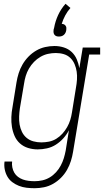

<svg xmlns="http://www.w3.org/2000/svg" viewBox="-20 -781 549 1014"><path d="M163 213Q141 213 120 210.5Q99 208 80 200.5Q61 193 45 181Q29 169 19 151.5Q9 134 5 113.5Q1 93 4 72H44Q42 87 45 102.5Q48 118 55.5 131Q63 144 75 153Q87 162 101 167Q115 172 131 174Q147 176 163 176Q183 176 203.5 171.5Q224 167 242.5 156Q261 145 276 128.5Q291 112 301 93Q311 74 317 54.5Q323 35 327 14L344 -93Q332 -70 314.5 -50.5Q297 -31 275 -17Q253 -3 228 2.5Q203 8 179 8Q153 8 128.5 0.5Q104 -7 85.5 -23.5Q67 -40 57 -63Q47 -86 43 -111Q39 -136 40 -162.5Q41 -189 46 -215L67 -345Q71 -370 78.5 -394Q86 -418 99 -440.5Q112 -463 130.5 -482Q149 -501 171.5 -514Q194 -527 218.5 -532.5Q243 -538 268 -538Q293 -538 317 -530.5Q341 -523 358.5 -506.5Q376 -490 385.5 -467.5Q395 -445 399 -421L417 -530H509V-493H451L366 20Q362 45 354.5 69Q347 93 334 116Q321 139 302 158Q283 177 260 190Q237 203 212 208Q187 213 163 213ZM198 -29Q218 -29 238.5 -33Q259 -37 277 -48Q295 -59 309.5 -75Q324 -91 334.5 -109.5Q345 -128 351 -147.5Q357 -167 360 -187L381 -317Q385 -338 386.5 -360Q388 -382 385 -402.5Q382 -423 374 -442Q366 -461 351.5 -475Q337 -489 317 -495Q297 -501 275 -501Q254 -501 233.5 -496.5Q213 -492 194 -481Q175 -470 159.5 -454Q144 -438 133 -419Q122 -400 116 -380Q110 -360 107 -339L85 -209Q82 -188 81 -166Q80 -144 83.5 -123.5Q87 -103 96 -84.5Q105 -66 120.5 -53Q136 -40 156.5 -34.5Q177 -29 198 -29ZM291 -588Q284 -588 278 -590Q272 -592 268 -597Q264 -602 263 -608.5Q262 -615 263 -622V-624L266 -635Q272 -669 287 -701.5Q302 -734 326 -761L352 -739Q336 -721 324.5 -699.5Q313 -678 306 -655Q312 -655 317.5 -652.5Q323 -650 326.5 -645Q330 -640 330.5 -634Q331 -628 330 -622Q329 -615 326 -608.5Q323 -602 317.5 -597Q312 -592 305 -590Q298 -588 291 -588Z"/></svg>

Font: Iosevka Slab XLtObl
Style: Regular
Weight: 200
Italic angle: -9°
Monospace: yes
Designer: Belleve Invis
Foundry: Belleve Invis
Version: Version 11.1.1; ttfautohint (v1.8.3)